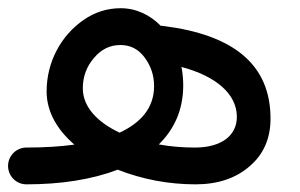

<svg xmlns="http://www.w3.org/2000/svg" viewBox="-66 -436 749 479"><path d="M-45.9 -22C-45.9 3.4 -25.4 23.9 0 23.9C84.5 23.9 163.1 12.2 227.5 -12.7C290 11.7 355 23.9 421.9 23.9C477.1 23.9 522.5 8.8 557.1 -21.5C591.8 -51.3 608.9 -90.8 608.9 -140.1C608.9 -275.4 516.1 -349.1 342.3 -371.1C339.8 -371.6 337.4 -371.6 335 -371.6C308.1 -398.9 273.9 -415.5 234.9 -415.5C201.7 -415.5 170.9 -405.8 143.1 -386.7C86.9 -348.1 50.3 -282.2 50.3 -208C50.3 -156.7 77.1 -111.8 119.6 -75.2C84 -70.3 43.9 -67.9 0 -67.9C-25.4 -67.9 -45.9 -47.4 -45.9 -22ZM140.6 -215.8C140.6 -244.6 149.9 -270 168.5 -291.5C186.5 -313 208.5 -323.7 234.4 -323.7C259.3 -323.7 279.3 -313.5 294.9 -292.5C310.5 -271.5 318.4 -248 318.4 -221.2C318.4 -167 285.6 -129.9 232.4 -105C177.7 -130.9 140.6 -168.5 140.6 -215.8ZM391.1 -223.1C391.1 -238.8 389.6 -253.9 386.7 -269C472.7 -246.1 524.9 -201.7 524.9 -144.5C524.9 -97.7 486.3 -67.9 420.4 -67.9C389.6 -67.9 359.9 -70.3 330.1 -75.7C368.7 -113.3 391.1 -162.1 391.1 -223.1Z"/></svg>

Font: Mikhak Medium
Style: Regular
Weight: 500
Designer: Amin Abedi
Version: Version 3.2